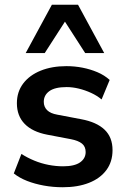

<svg xmlns="http://www.w3.org/2000/svg" viewBox="-20 -777 528 807"><path d="M244 10Q203 10 164.5 3Q126 -4 94 -16.5Q62 -29 38 -48L70 -130Q95 -114 124 -102Q153 -90 184 -84Q215 -78 245 -78Q293 -78 316.5 -94.5Q340 -111 340 -138Q340 -161 324.5 -173.5Q309 -186 278 -192L178 -211Q116 -223 83.5 -256.5Q51 -290 51 -343Q51 -391 77.5 -426Q104 -461 151 -480Q198 -499 259 -499Q294 -499 327 -492.5Q360 -486 389.5 -473.5Q419 -461 441 -441L407 -359Q388 -375 363 -386.5Q338 -398 311.5 -404.5Q285 -411 260 -411Q211 -411 187.5 -394Q164 -377 164 -349Q164 -328 178 -314Q192 -300 221 -295L321 -276Q386 -264 419.5 -232Q453 -200 453 -146Q453 -97 427 -62Q401 -27 354 -8.5Q307 10 244 10ZM88 -554 198 -757H308L418 -554H338L253 -686L168 -554Z"/></svg>

Font: Nunito Sans 12pt ExtraLight
Style: Regular
Weight: 200
Version: Version 3.101;gftools[0.9.27]